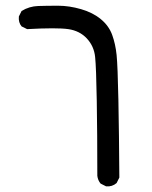

<svg xmlns="http://www.w3.org/2000/svg" viewBox="-20 -409 540 681"><path d="M356.4 252 336.9 242.2Q327.1 230.5 325.2 214.8Q325.2 64.5 323.2 -52.2Q321.3 -168.9 317.4 -207Q313.5 -245.1 288.1 -272.5Q262.7 -299.8 222.2 -305.7Q181.6 -311.5 76.2 -305.7L56.6 -315.4Q44.9 -329.1 46.9 -350.6L56.6 -370.1Q84 -386.7 115.2 -387.7Q146.5 -388.7 186 -388.7Q225.6 -388.7 267.6 -376.5Q309.6 -364.3 337.9 -340.8Q366.2 -317.4 377.9 -285.2Q389.6 -252.9 393.6 -213.9Q397.5 -174.8 399.9 -55.2Q402.3 64.5 403.3 220.7L393.6 240.2Q377.9 253.9 356.4 252Z"/></svg>

Font: NaikaiFont
Style: Regular
Weight: 400
Version: Version 1.67